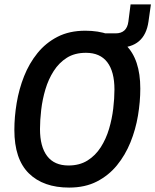

<svg xmlns="http://www.w3.org/2000/svg" viewBox="-20 -837 703 869"><path d="M293 12Q176 12 110.5 -52.5Q45 -117 45 -249Q45 -308 55.5 -371Q66 -434 89 -492Q112 -550 149.5 -596.5Q187 -643 240.5 -670.5Q294 -698 366 -698Q483 -698 549 -633.5Q615 -569 615 -436Q615 -377 604.5 -314Q594 -251 570.5 -193Q547 -135 509.5 -89Q472 -43 418.5 -15.5Q365 12 293 12ZM290 -88Q340 -88 376 -110.5Q412 -133 436 -170.5Q460 -208 473.5 -253.5Q487 -299 492.5 -345.5Q498 -392 498 -432Q498 -513 465.5 -555.5Q433 -598 369 -598Q318 -598 282.5 -575.5Q247 -553 223 -515.5Q199 -478 185.5 -432.5Q172 -387 166.5 -340Q161 -293 161 -253Q161 -173 193.5 -130.5Q226 -88 290 -88ZM436 -621 445 -686H503Q554 -686 561 -739L571 -817H663L652 -739Q635 -621 514 -621Z"/></svg>

Font: Archivo Narrow SemiBold
Style: Italic
Weight: 600
Italic angle: -8°
Designer: Hector Gatti
Foundry: Omnibus-Type
Version: Version 3.002